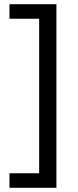

<svg xmlns="http://www.w3.org/2000/svg" viewBox="-20 -734 369 912"><path d="M25 89H166V-645H25V-714H248V158H25Z"/></svg>

Font: Stephens Clock
Style: Regular
Weight: 400
Designer: Peter Wiegel (catfonts.de) with slight modifications by DT1.org
Version: Version 0.9.1